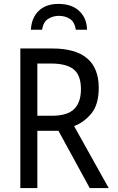

<svg xmlns="http://www.w3.org/2000/svg" viewBox="-20 -962 603 982"><path d="M84 0V-714H247Q485 -714 485 -513Q485 -428 448 -382.5Q411 -337 359 -317L536 0H439L279 -293H171V0ZM245 -370Q325 -370 359.5 -404.5Q394 -439 394 -506Q394 -577 357 -607Q320 -637 242 -637H171V-370ZM279 -942Q347 -942 385.5 -905.5Q424 -869 425 -810H368Q361 -851 336.5 -866Q312 -881 281 -881Q252 -881 227 -866Q202 -851 195 -810H138Q141 -870 177.5 -906Q214 -942 279 -942Z"/></svg>

Font: Noto Sans Mono SemiCondensed
Style: Regular
Weight: 400
Width: 4
Designer: Monotype Design Team
Foundry: Monotype Imaging Inc.
Version: Version 2.014